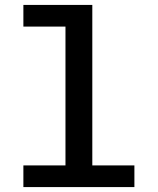

<svg xmlns="http://www.w3.org/2000/svg" viewBox="-20 -760 640 780"><path d="M75 0H526V-88H355V-740H75V-652H246V-88H75Z"/></svg>

Font: IBM Mono Medium
Style: Regular
Weight: 500
Monospace: yes
Designer: Mike Abbink, Paul van der Laan, Pieter van Rosmalen
Foundry: Bold Monday
Version: Version 2.3